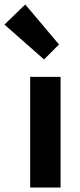

<svg xmlns="http://www.w3.org/2000/svg" viewBox="-67 -839 359 859"><path d="M68 0V-495H204V0ZM130 -573 -47 -729 46 -819 197 -640Z"/></svg>

Font: Assistant ExtraLight
Style: Bold
Weight: 700
Version: Version 3.000